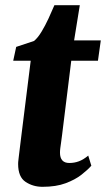

<svg xmlns="http://www.w3.org/2000/svg" viewBox="-20 -711 409 741"><path d="M219.5 -189.5Q217.5 -173.5 215.8 -161.5Q214 -149.5 212.8 -140Q211.5 -130.5 211.5 -122Q211.5 -102 220.5 -92Q229.5 -82 247.5 -82Q267 -82 284.5 -88.5Q302 -95 320.5 -110.5L332.5 -71.5Q318.5 -55.5 294.2 -36.5Q270 -17.5 233.2 -3.8Q196.5 10 144 10Q107.5 10 78.8 -9Q50 -28 50 -78Q50 -80.5 50.2 -85.5Q50.5 -90.5 52 -102Q53.5 -113.5 56 -135Q58.5 -156.5 63 -192L98.5 -476.5H31L42.5 -530L111.5 -553Q126 -565 140.2 -588.5Q154.5 -612 167.2 -639.5Q180 -667 190 -691H288L266 -555H369L358 -476.5H255Z"/></svg>

Font: Merriweather Light 18pt Black
Style: Italic
Weight: 900
Italic angle: -7.8°
Version: Version 2.101